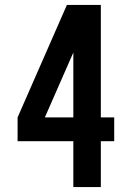

<svg xmlns="http://www.w3.org/2000/svg" viewBox="-20 -755 540 775"><path d="M276 0V-185H51V-281L250 -735H387V-281H441V-185H387V0ZM161 -281H276V-543Z"/></svg>

Font: Iosevka Julsh Curly
Style: Bold
Weight: 700
Designer: Belleve Invis
Foundry: Belleve Invis
Version: Version 15.0.2; ttfautohint (v1.8.4)